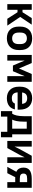

<svg xmlns="http://www.w3.org/2000/svg" viewBox="1606 -2154 679 3930"><g transform="rotate(90 1945.0 -189.5)"><path d="M231 -209H181V0H65V-500H181V-311H231L351 -500H485L327 -264L505 0H365Z M765 9Q652 9 588.5 -55Q525 -119 525 -234V-266Q525 -323 541.5 -368Q558 -413 589.5 -444.5Q621 -476 665 -492.5Q709 -509 765 -509Q878 -509 941.5 -445Q1005 -381 1005 -266V-234Q1005 -177 988.5 -132Q972 -87 940.5 -55.5Q909 -24 864.5 -7.5Q820 9 765 9ZM765 -99Q822 -99 852.5 -132Q883 -165 883 -234V-266Q883 -334 851.5 -367.5Q820 -401 765 -401Q708 -401 677.5 -368Q647 -335 647 -266V-234Q647 -166 678.5 -132.5Q710 -99 765 -99Z M1260 -260 1221 -356V0H1105V-500H1271L1382 -239L1495 -500H1655V0H1539V-356L1500 -260L1438 -115H1322Z M1990 9Q1936 9 1893 -7.5Q1850 -24 1819 -55.5Q1788 -87 1771.5 -132Q1755 -177 1755 -234V-266Q1755 -323 1771.5 -368Q1788 -413 1819 -444.5Q1850 -476 1893 -492.5Q1936 -509 1990 -509Q2099 -509 2162 -442Q2225 -375 2225 -250V-211H1871Q1876 -148 1906 -120.5Q1936 -93 1990 -93Q2043 -93 2067.5 -111.5Q2092 -130 2100 -155H2220Q2212 -120 2195 -90Q2178 -60 2150 -38Q2122 -16 2082 -3.5Q2042 9 1990 9ZM1990 -407Q1939 -407 1910 -382Q1881 -357 1873 -303H2107Q2100 -359 2070.5 -383Q2041 -407 1990 -407Z M2678 0H2367V130H2255V-100H2308Q2319 -118 2328.5 -140.5Q2338 -163 2344.5 -192.5Q2351 -222 2355 -260.5Q2359 -299 2359 -350V-500H2730V-100H2790V130H2678ZM2471 -350Q2471 -297 2467.5 -257.5Q2464 -218 2458 -188.5Q2452 -159 2444.5 -137.5Q2437 -116 2429 -100H2614V-398H2471Z M3199 -353 3154 -260 3011 0H2865V-500H2981V-147L3026 -240L3169 -500H3315V0H3199Z M3411 -331Q3411 -371 3423.5 -402.5Q3436 -434 3463 -455.5Q3490 -477 3533.5 -488.5Q3577 -500 3640 -500H3825V0H3709V-162H3640Q3631 -162 3623 -162Q3615 -162 3607 -163L3525 0H3395L3497 -185Q3451 -206 3431 -243Q3411 -280 3411 -331ZM3533 -331Q3533 -294 3556 -275Q3579 -256 3640 -256H3709V-406H3640Q3579 -406 3556 -387Q3533 -368 3533 -331Z"/></g></svg>

Font: Retni Sans
Style: Bold
Weight: 700
Designer: Vitaly Kuzmin
Foundry: ParaType Ltd.
Version: Version 1.00;March 2, 2019;FontCreator 11.5.0.2425 64-bit; t